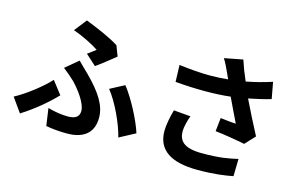

<svg xmlns="http://www.w3.org/2000/svg" viewBox="-102 -1084 2205 1403"><g transform="rotate(15 1000.0 -382.0)"><path d="M469 -560 549 -488C589 -515 665 -577 691 -598L661 -676C594 -719 488 -763 406 -795L333 -702C407 -676 488 -635 530 -606C517 -595 492 -577 469 -560ZM300 -104 319 27C367 36 423 41 479 41C580 41 676 2 676 -131C676 -223 620 -310 512 -418C485 -445 460 -467 431 -498L334 -417C367 -392 400 -363 425 -339C468 -294 538 -205 538 -145C538 -98 504 -81 453 -81C405 -81 356 -89 300 -104ZM849 -28 969 -92C940 -186 861 -334 800 -411L692 -354C758 -272 825 -126 849 -28ZM360 -216 285 -313C226 -249 118 -164 33 -119L109 -12C212 -76 305 -158 360 -216Z M1859 -589 1836 -714C1773 -693 1709 -677 1642 -664C1619 -716 1601 -763 1584 -815L1444 -788C1466 -753 1474 -733 1493 -693C1500 -676 1507 -661 1514 -646C1471 -642 1428 -639 1380 -639C1308 -639 1232 -645 1144 -656L1148 -529C1228 -522 1301 -519 1370 -519C1442 -519 1505 -522 1565 -529C1594 -465 1628 -399 1652 -348C1621 -348 1567 -356 1535 -359L1524 -257C1596 -249 1696 -232 1749 -221L1819 -296C1776 -376 1730 -469 1691 -549C1751 -561 1808 -574 1859 -589ZM1318 -314 1190 -325C1174 -268 1162 -206 1162 -162C1162 -20 1264 51 1468 51C1597 51 1679 38 1735 27L1738 -104C1666 -88 1607 -75 1468 -75C1328 -75 1291 -124 1291 -196C1291 -225 1305 -282 1318 -314Z"/></g></svg>

Font: Spoqa Han Sans Neo Bold
Style: Bold
Weight: 700
Designer: [Spoqa Han Sans Neo] Dong-huui Kim  Younghwa Kang  Yujin Lee  [Noto Sans] Ryoko NISHIZUKA  (kana & ideographs); Paul D. 
Foundry: Spoqa (http://www.spoqa-han-sans.com)
Version: Version 1.100;hotconv 1.0.109;makeotfexe 2.5.65596